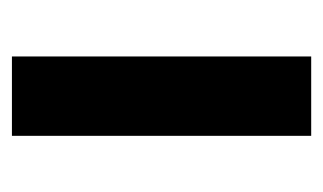

<svg xmlns="http://www.w3.org/2000/svg" viewBox="-130 -412 542 322"><g transform="rotate(90 141.0 -251.0)"><path d="M74.7 0V-501.9H207.8V0Z"/></g></svg>

Font: Cairo
Style: Regular
Weight: 400
Designer: Mohamed Gaber, Accademia di Belle Arti di Urbino
Foundry: Kief Type Foundry, Accademia di Belle Arti di Urbino
Version: Version 3.120